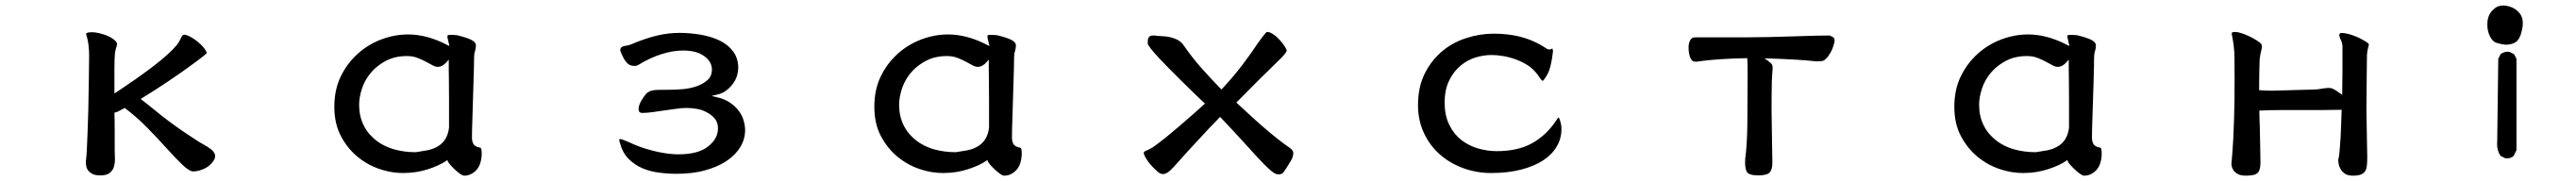

<svg xmlns="http://www.w3.org/2000/svg" viewBox="-20 -595 9540 671"><path d="M403.8 -248.5V-346.2Q403.8 -375 405.8 -398.9Q406.7 -405.3 408.7 -412.6Q412.6 -423.8 413.6 -431.2Q413.6 -438.5 404.3 -446.3Q390.1 -458.5 366.2 -466.8Q358.4 -469.2 346.7 -472.2Q332 -475.6 319.8 -475.6Q307.6 -475.6 301.8 -472.7Q298.8 -471.2 298.8 -469.7Q298.8 -467.8 299.8 -465.3Q305.2 -449.2 307.6 -429.9Q310.1 -410.6 310.1 -389.6Q310.1 -373 309.1 -302.7Q308.1 -232.4 307.1 -190.4Q305.2 -115.2 301.8 -43Q300.3 -13.2 298.3 0.5Q297.9 3.4 297.9 8.1Q297.9 12.7 299.3 20.5Q303.2 40 322.3 49.8Q333 55.2 351.6 55.2Q376.5 55.2 387.2 45.4Q398.4 35.6 402.1 22.7Q405.8 9.8 405.8 -2.9Q405.8 -5.9 405.5 -10.3Q405.3 -14.6 405.3 -20Q404.8 -30.3 404.8 -39.1V-110.8Q404.8 -148.4 403.8 -177.2L407.2 -178.2Q414.6 -179.7 422.9 -184.6Q431.6 -189.5 441.9 -194.8Q486.3 -161.6 526.1 -120.8Q565.9 -80.1 594.7 -47.9Q630.9 -7.8 656.2 16.4Q681.6 40.5 695.3 40.5Q714.8 40.5 737.8 29.8Q760.3 19 773.4 -2.9Q776.9 -10.7 776.9 -15.9Q776.9 -21 775.4 -24.4Q771 -34.2 760.3 -42.5Q749.5 -50.8 733.4 -59.6Q717.3 -68.4 701.7 -79.1Q633.3 -123 577.6 -167Q554.7 -185.1 542 -195.8Q520.5 -213.4 501 -228Q608.4 -293.9 704.1 -364.7Q740.7 -391.6 745.6 -398.4Q744.6 -406.7 731.4 -421.9Q723.6 -430.7 711.7 -440.7Q699.7 -450.7 685.3 -458.5Q670.9 -466.3 661.6 -466.3Q655.3 -465.3 650.4 -454.6Q644.5 -440.9 636.2 -429.7Q606.4 -394 546.1 -348.1Q485.8 -302.2 403.8 -248.5Z M1491.2 -467.3Q1442.4 -467.3 1393.1 -449.2Q1336.4 -427.7 1294.4 -385.7Q1262.7 -354.5 1242.2 -312Q1218.3 -262.7 1218.3 -199.2Q1218.3 -135.7 1243.2 -89.4Q1268.1 -43 1305.7 -12.7Q1358.9 30.8 1431.2 43Q1452.6 46.4 1472.7 46.4Q1522 46.4 1564.7 32.5Q1607.4 18.6 1632.3 1.5L1636.7 -2L1638.7 3.4Q1640.6 7.3 1646.5 14.6Q1664.1 35.2 1685.1 50.3Q1693.8 56.2 1699.2 56.2Q1723.6 56.2 1742.9 36.9Q1762.2 17.6 1764.2 -22.5Q1764.2 -39.1 1762.2 -43.9Q1761.2 -45.9 1759.8 -47.4Q1744.1 -49.8 1736.8 -57.1L1735.4 -58.6Q1728 -67.9 1728 -85Q1728 -110.4 1730 -167Q1735.4 -328.1 1735.4 -345.2Q1735.8 -369.6 1735.8 -376.7Q1735.8 -383.8 1736.3 -388.7Q1736.8 -398.9 1739.3 -405.3Q1742.7 -416.5 1742.7 -426.8Q1742.7 -438.5 1725.6 -447.3Q1706.5 -456.5 1672.9 -464.4Q1660.2 -465.8 1655.3 -465.8Q1650.4 -465.8 1645.5 -465.8Q1639.6 -465.3 1637.2 -463.4Q1637.2 -462.9 1637.2 -462.9V-457.5Q1638.2 -453.6 1638.2 -452.1Q1638.7 -447.8 1644.5 -424.3L1635.7 -428.7Q1561.5 -467.3 1491.2 -467.3ZM1310.1 -207Q1310.1 -233.9 1320.3 -265.6Q1334 -306.6 1364.3 -336.9Q1383.3 -355.5 1408.7 -369.1Q1442.4 -387.2 1487.3 -387.2Q1508.8 -387.2 1525.9 -380.6Q1543 -374 1556.6 -366.7L1582 -353Q1592.8 -347.2 1601.1 -347.2Q1619.1 -347.2 1634.3 -365.2L1642.1 -374V-335Q1642.1 -319.3 1642.6 -299.3Q1643.1 -265.6 1643.1 -224.6V-122.1V-121.6Q1637.2 -72.3 1599.6 -51.3Q1582.5 -41.5 1561.5 -37.6Q1540.5 -33.7 1520 -30.8H1519.5Q1476.1 -30.8 1437.5 -42Q1388.7 -56.6 1356.9 -88.9Q1337.9 -107.4 1326.2 -131.8Q1310.1 -165 1310.1 -207Z M2276.4 -79.6Q2273.4 -79.6 2273.4 -76.2Q2273.4 -73.2 2275.9 -65.4Q2286.1 -27.8 2308.3 -5.9Q2330.6 16.1 2358.4 28.3Q2386.7 40.5 2420.2 44.9Q2453.6 49.3 2485.4 49.3Q2547.4 49.3 2594.2 35.6Q2673.8 13.2 2712.4 -36.1Q2739.7 -71.3 2739.7 -112.3Q2739.7 -128.4 2734.4 -147.5Q2729.5 -166 2716.8 -183.3Q2704.1 -200.7 2683.6 -214.6Q2663.1 -228.5 2633.8 -234.9L2615.2 -239.3L2633.8 -243.7Q2658.2 -249 2673.3 -262.2Q2689 -275.4 2698.5 -290.3Q2708 -305.2 2711.2 -320.3Q2714.4 -335.4 2714.4 -344.7Q2713.4 -379.4 2695.8 -403.8Q2677.7 -428.2 2647.9 -443.4Q2604.5 -465.3 2538.1 -471.2Q2517.6 -473.1 2496.6 -473.1Q2454.6 -473.1 2412.1 -462.9Q2369.6 -452.6 2317.9 -430.7Q2309.6 -427.2 2300.3 -425.8Q2285.6 -423.8 2280.8 -418.9Q2277.3 -415.5 2277.3 -410.6Q2277.3 -404.3 2283.2 -392.6Q2288.6 -380.9 2291.3 -376.5Q2293.9 -372.1 2295.9 -369.6Q2304.7 -356.9 2314.9 -353Q2322.8 -350.6 2330.6 -350.6Q2338.4 -350.6 2346.2 -355.5Q2387.7 -380.9 2429.9 -394.3Q2472.2 -407.7 2509.8 -407.7Q2560.1 -407.7 2587.9 -387.2Q2616.7 -366.7 2616.7 -336.9Q2616.7 -312.5 2600.1 -297.9Q2583.5 -283.2 2559.8 -275.1Q2536.1 -267.1 2509.8 -264.6Q2483.4 -262.2 2459 -262.2Q2434.6 -262.2 2424.1 -262Q2413.6 -261.7 2409.7 -261.5Q2405.8 -261.2 2402.3 -260.7Q2389.2 -258.8 2381.8 -253.9Q2377 -251.5 2373.5 -247.6Q2366.7 -240.2 2357.4 -225.1Q2348.6 -211.4 2345.7 -197.8Q2345.2 -193.8 2345.2 -190.4Q2345.2 -179.7 2352.5 -177.2Q2355 -176.3 2358.4 -176.3Q2374.5 -176.3 2396 -179.2Q2417.5 -182.1 2439.9 -185.5Q2462.4 -189 2478.5 -190.9Q2505.4 -194.8 2521.5 -194.8Q2537.6 -194.8 2557.6 -191.9Q2577.6 -189 2593.8 -180.7Q2613.3 -171.4 2626.2 -156.7Q2639.2 -142.1 2639.2 -119.1Q2639.2 -80.1 2601.6 -51.3Q2564.9 -22.9 2493.2 -22.9Q2434.1 -22.9 2355.5 -48.8Q2330.6 -57.6 2308.6 -68.4Q2282.7 -79.6 2276.4 -79.6Z M3491.2 -467.3Q3442.4 -467.3 3393.1 -449.2Q3336.4 -427.7 3294.4 -385.7Q3262.7 -354.5 3242.2 -312Q3218.3 -262.7 3218.3 -199.2Q3218.3 -135.7 3243.2 -89.4Q3268.1 -43 3305.7 -12.7Q3358.9 30.8 3431.2 43Q3452.6 46.4 3472.7 46.4Q3522 46.4 3564.7 32.5Q3607.4 18.6 3632.3 1.5L3636.7 -2L3638.7 3.4Q3640.6 7.3 3646.5 14.6Q3664.1 35.2 3685.1 50.3Q3693.8 56.2 3699.2 56.2Q3723.6 56.2 3742.9 36.9Q3762.2 17.6 3764.2 -22.5Q3764.2 -39.1 3762.2 -43.9Q3761.2 -45.9 3759.8 -47.4Q3744.1 -49.8 3736.8 -57.1L3735.4 -58.6Q3728 -67.9 3728 -85Q3728 -110.4 3730 -167Q3735.4 -328.1 3735.4 -345.2Q3735.8 -369.6 3735.8 -376.7Q3735.8 -383.8 3736.3 -388.7Q3736.8 -398.9 3739.3 -405.3Q3742.7 -416.5 3742.7 -426.8Q3742.7 -438.5 3725.6 -447.3Q3706.5 -456.5 3672.9 -464.4Q3660.2 -465.8 3655.3 -465.8Q3650.4 -465.8 3645.5 -465.8Q3639.6 -465.3 3637.2 -463.4Q3637.2 -462.9 3637.2 -462.9V-457.5Q3638.2 -453.6 3638.2 -452.1Q3638.7 -447.8 3644.5 -424.3L3635.7 -428.7Q3561.5 -467.3 3491.2 -467.3ZM3310.1 -207Q3310.1 -233.9 3320.3 -265.6Q3334 -306.6 3364.3 -336.9Q3383.3 -355.5 3408.7 -369.1Q3442.4 -387.2 3487.3 -387.2Q3508.8 -387.2 3525.9 -380.6Q3543 -374 3556.6 -366.7L3582 -353Q3592.8 -347.2 3601.1 -347.2Q3619.1 -347.2 3634.3 -365.2L3642.1 -374V-335Q3642.1 -319.3 3642.6 -299.3Q3643.1 -265.6 3643.1 -224.6V-122.1V-121.6Q3637.2 -72.3 3599.6 -51.3Q3582.5 -41.5 3561.5 -37.6Q3540.5 -33.7 3520 -30.8H3519.5Q3476.1 -30.8 3437.5 -42Q3388.7 -56.6 3356.9 -88.9Q3337.9 -107.4 3326.2 -131.8Q3310.1 -165 3310.1 -207Z M4255.4 -463.4Q4252.9 -463.4 4250.5 -463.4Q4243.2 -463.4 4239.7 -461.4Q4231 -455.6 4231 -442.9V-433.1Q4232.9 -422.4 4274.4 -377.9Q4302.7 -347.7 4355 -295.9Q4407.2 -244.1 4442.9 -210.9Q4423.8 -193.8 4400.4 -172.9Q4352.5 -130.4 4297.9 -85.4Q4271 -64 4249.5 -48.8Q4239.3 -43 4234.4 -40.5Q4226.6 -37.1 4223.1 -35.6Q4218.8 -33.7 4217.5 -31.7Q4216.3 -29.8 4216.3 -25.4Q4216.3 -23.9 4218.3 -19.8Q4220.2 -15.6 4223.6 -9.3Q4235.4 10.3 4254.4 29.3Q4260.3 35.2 4266.6 40.5Q4277.8 50.3 4286.6 50.3Q4295.4 50.3 4303.7 44.9Q4312.5 39.6 4325.7 25.4Q4377 -32.7 4455.6 -116.7Q4479.5 -141.6 4499 -161.6Q4553.2 -104.5 4588.9 -64.9Q4642.1 -5.9 4660.6 12.7Q4679.2 31.2 4689.5 39.6Q4703.6 51.3 4713.9 51.3Q4726.6 51.3 4731.9 45.9Q4735.4 42 4744.6 27.6Q4753.9 13.2 4762.2 -1Q4770 -13.7 4770 -29.3Q4769.5 -33.7 4767.3 -36.6Q4765.1 -39.6 4763.7 -41Q4760.7 -43.9 4756.3 -47.4Q4717.3 -73.7 4660.2 -123Q4634.8 -145 4609.9 -168L4559.1 -214.8Q4656.2 -313.5 4701.7 -356.9Q4730.5 -383.8 4740.7 -397.9Q4745.6 -404.8 4745.6 -406.7Q4745.6 -411.6 4737.8 -423.8Q4728 -439 4714.4 -452.6Q4704.1 -462.9 4693.1 -469.7Q4682.1 -476.6 4673.3 -476.6Q4672.4 -476.6 4670.9 -476.1Q4664.1 -469.2 4656.5 -459Q4648.9 -448.7 4640.1 -437Q4613.8 -397 4581.1 -354Q4548.3 -310.5 4503.9 -263.2Q4463.4 -304.7 4429.2 -343.3Q4395 -381.8 4359.9 -432.6Q4349.6 -443.8 4337.4 -449.2Q4313.5 -460 4283.7 -460.9Q4269 -461.4 4255.4 -463.4Z M5730 -415Q5730 -415 5729.7 -415Q5729.5 -415 5728.5 -415Q5726.1 -412.6 5720.2 -411.6Q5718.8 -411.6 5717.8 -411.6Q5711.4 -411.6 5702.6 -418.5Q5642.6 -457.5 5567.9 -466.8Q5541.5 -470.2 5512.7 -470.2Q5461.4 -470.2 5411.6 -454.1Q5349.6 -434.6 5305.7 -390.6Q5276.4 -361.8 5256.8 -322.3Q5231.9 -272.5 5231.9 -205.1Q5231.9 -149.4 5253.4 -102.8Q5274.9 -56.2 5312 -23.2Q5349.1 9.8 5398.7 28.1Q5448.2 46.4 5502.9 46.4Q5564.9 46.4 5613.8 33.7Q5710 8.8 5745.6 -51.8Q5763.2 -81.1 5763.2 -117.2Q5763.2 -132.3 5758.3 -147Q5755.4 -156.7 5752.9 -159.7Q5750 -158.7 5744.1 -148.9Q5708 -94.2 5655.3 -64.5Q5602.5 -34.7 5523.4 -34.7Q5488.8 -34.7 5454.3 -44.7Q5419.9 -54.7 5392.1 -76.2Q5364.7 -97.7 5347.7 -132.3Q5330.6 -167 5330.6 -214.8Q5330.6 -262.7 5347.2 -296.4Q5363.8 -330.1 5388.9 -351.1Q5414.1 -372.1 5444.3 -381.8Q5475.1 -391.1 5503.9 -391.1Q5523.9 -391.1 5547.4 -387.2Q5598.1 -378.4 5638.2 -353Q5659.2 -339.4 5674.3 -318.8Q5685.5 -302.7 5687 -301Q5688.5 -299.3 5690.2 -297.4Q5691.9 -295.4 5694.3 -295.4L5696.3 -297.4Q5701.7 -302.7 5710.9 -318.8Q5725.1 -344.2 5731.9 -405.3Q5731 -409.7 5730.5 -412.4Q5730 -415 5730 -415Z M6256.3 -366.7Q6259.3 -366.2 6263.7 -366.2Q6266.6 -366.2 6272.9 -367.7Q6342.3 -377.4 6451.2 -379.4Q6452.6 -362.3 6452.6 -342.8V-300.8Q6452.6 -206.1 6451.7 -131.6Q6450.7 -57.1 6443.8 -6.3Q6443.4 1.5 6443.4 8.8Q6443.4 29.3 6449.2 41Q6456.5 55.2 6492.2 55.2Q6524.4 55.2 6534.4 44.2Q6544.4 33.2 6544.4 8.8Q6544.4 5.4 6543 -75.4Q6541.5 -156.2 6541.5 -177.7V-235.8Q6541.5 -264.6 6542.5 -297.9Q6542.5 -298.3 6543 -305.2Q6543.5 -312 6543.9 -320.3Q6544.4 -328.6 6544.9 -335Q6545.4 -341.3 6545.4 -343Q6545.4 -344.7 6545.2 -346.4Q6544.9 -348.1 6544.7 -349.6Q6544.4 -351.1 6544.2 -352.3Q6543.9 -353.5 6543.5 -354.5Q6541.5 -359.9 6526.9 -370.6L6515.1 -378.9Q6586.9 -376.5 6628.4 -374Q6669.9 -371.6 6705.6 -367.7H6716.3Q6721.2 -367.7 6727.1 -368.7H6727.5Q6737.3 -368.7 6751 -386.2Q6754.9 -391.6 6760.3 -400.9Q6765.6 -410.2 6769.5 -422.4Q6774.9 -437.5 6774.9 -444.3Q6774.9 -454.1 6768.1 -458Q6761.7 -461.4 6759 -462.4Q6756.3 -463.4 6755.9 -463.4Q6715.8 -463.4 6645 -460.9Q6517.6 -456.5 6440.4 -456.5H6258.8Q6246.6 -456.5 6241.2 -447.8Q6233.9 -436.5 6233.9 -418.5Q6233.9 -407.2 6236.3 -394.5Q6240.2 -377.4 6247.1 -370.6Q6250.5 -367.2 6256.3 -366.7Z M7491.2 -467.3Q7442.4 -467.3 7393.1 -449.2Q7336.4 -427.7 7294.4 -385.7Q7262.7 -354.5 7242.2 -312Q7218.3 -262.7 7218.3 -199.2Q7218.3 -135.7 7243.2 -89.4Q7268.1 -43 7305.7 -12.7Q7358.9 30.8 7431.2 43Q7452.6 46.4 7472.7 46.4Q7522 46.4 7564.7 32.5Q7607.4 18.6 7632.3 1.5L7636.7 -2L7638.7 3.4Q7640.6 7.3 7646.5 14.6Q7664.1 35.2 7685.1 50.3Q7693.8 56.2 7699.2 56.2Q7723.6 56.2 7742.9 36.9Q7762.2 17.6 7764.2 -22.5Q7764.2 -39.1 7762.2 -43.9Q7761.2 -45.9 7759.8 -47.4Q7744.1 -49.8 7736.8 -57.1L7735.4 -58.6Q7728 -67.9 7728 -85Q7728 -110.4 7730 -167Q7735.4 -328.1 7735.4 -345.2Q7735.8 -369.6 7735.8 -376.7Q7735.8 -383.8 7736.3 -388.7Q7736.8 -398.9 7739.3 -405.3Q7742.7 -416.5 7742.7 -426.8Q7742.7 -438.5 7725.6 -447.3Q7706.5 -456.5 7672.9 -464.4Q7660.2 -465.8 7655.3 -465.8Q7650.4 -465.8 7645.5 -465.8Q7639.6 -465.3 7637.2 -463.4Q7637.2 -462.9 7637.2 -462.9V-457.5Q7638.2 -453.6 7638.2 -452.1Q7638.7 -447.8 7644.5 -424.3L7635.7 -428.7Q7561.5 -467.3 7491.2 -467.3ZM7310.1 -207Q7310.1 -233.9 7320.3 -265.6Q7334 -306.6 7364.3 -336.9Q7383.3 -355.5 7408.7 -369.1Q7442.4 -387.2 7487.3 -387.2Q7508.8 -387.2 7525.9 -380.6Q7543 -374 7556.6 -366.7L7582 -353Q7592.8 -347.2 7601.1 -347.2Q7619.1 -347.2 7634.3 -365.2L7642.1 -374V-335Q7642.1 -319.3 7642.6 -299.3Q7643.1 -265.6 7643.1 -224.6V-122.1V-121.6Q7637.2 -72.3 7599.6 -51.3Q7582.5 -41.5 7561.5 -37.6Q7540.5 -33.7 7520 -30.8H7519.5Q7476.1 -30.8 7437.5 -42Q7388.7 -56.6 7356.9 -88.9Q7337.9 -107.4 7326.2 -131.8Q7310.1 -165 7310.1 -207Z M8347.2 -264.6Q8347.2 -326.2 8349.1 -375V-375.5Q8351.1 -392.6 8355 -407.7Q8357.4 -416 8357.4 -421.9Q8357.4 -426.3 8356 -430.2V-430.7Q8355.5 -431.6 8353.5 -433.6L8348.1 -438.5Q8326.2 -454.6 8294.9 -467.3Q8270.5 -476.6 8257.3 -476.6Q8249.5 -476.6 8247.1 -474.1Q8245.6 -472.7 8245.6 -469.7Q8245.6 -467.3 8246.6 -463.9Q8255.4 -422.4 8255.9 -382.1Q8256.3 -341.8 8256.3 -300.3Q8256.3 -204.1 8254.4 -159.2Q8253.4 -135.7 8252.9 -116.7Q8252 -83 8249 -43L8245.6 1Q8244.6 5.4 8244.6 9.8Q8244.6 14.2 8245.1 18.6Q8246.6 27.8 8252.2 36.1Q8257.8 44.4 8268.6 50.3Q8279.3 56.2 8297.9 56.2Q8331.5 56.2 8341.8 45.9Q8352.1 35.6 8352.1 7.8Q8352.1 -5.4 8351.1 -55.9Q8350.1 -106.4 8349.6 -126Q8348.1 -159.2 8348.1 -180.7V-185.1Q8392.6 -187 8428.2 -187H8576.2Q8614.3 -187 8652.8 -188Q8651.9 -160.2 8650.9 -132.3Q8649.9 -104.5 8648.9 -85Q8647 -53.2 8645 -33Q8643.1 -12.7 8640.1 -2.4Q8640.1 2.4 8641.6 12.2Q8643.1 22 8648.9 31.7Q8654.8 42 8665.5 49.3Q8676.3 56.2 8694.3 56.2Q8714.8 56.2 8725.6 51.3Q8736.3 46.4 8741 37.6Q8745.6 28.8 8746.6 15.9Q8747.6 2.9 8747.6 -13.2Q8747.6 -28.8 8746.1 -98.9Q8744.6 -168.9 8744.6 -185.5L8745.6 -304.2Q8745.6 -333 8746.1 -350.6Q8746.6 -379.9 8746.6 -391.6V-392.1Q8747.6 -406.2 8750.5 -416.5Q8753.4 -425.3 8753.4 -431.2L8752 -433.6Q8747.6 -437.5 8737.8 -443.4Q8718.8 -455.1 8696.8 -463.1Q8674.8 -471.2 8656.7 -472.7Q8655.3 -472.7 8653.3 -472.7Q8647.9 -472.7 8646 -470.7Q8644 -468.8 8644 -465.3Q8644 -460.4 8648.4 -449.7Q8649.4 -447.8 8650.6 -445.3Q8651.9 -442.9 8652.8 -439.9Q8653.8 -437 8654.3 -434.6Q8655.8 -428.7 8655.8 -422.9V-328.6Q8655.8 -287.1 8654.8 -243.7L8647.9 -248.5Q8627.9 -262.7 8620.1 -266.1Q8612.3 -269 8606.9 -269Q8596.2 -269 8584 -267.1Q8564 -263.2 8552.7 -263.2L8413.1 -259.3Q8404.3 -258.8 8395.5 -258.8Q8369.1 -258.8 8347.2 -260.7Z M9263.7 -7.8Q9279.3 -7.8 9289.6 -16.6L9300.3 -38.1V-377L9291.5 -394L9274.4 -402.8Q9271.5 -403.3 9267.1 -403.3Q9262.7 -403.3 9255.6 -401.4Q9248.5 -399.4 9241.7 -394.5L9232.9 -377L9229 -71.8Q9228.5 -65.9 9228.5 -60.5Q9228.5 -36.6 9241.2 -17.1L9258.8 -8.3Q9261.2 -7.8 9263.7 -7.8ZM9321.8 -489.3Q9323.7 -499.5 9323.7 -504.9Q9323.7 -510.3 9323.7 -512.2Q9322.8 -533.2 9311.5 -546.4Q9294.4 -567.4 9264.6 -573.2Q9257.3 -574.7 9251 -574.7Q9229.5 -574.7 9213.4 -558.6Q9195.3 -541 9192.9 -514.6Q9192.4 -508.8 9192.4 -502Q9192.4 -477.1 9204.6 -455.6Q9213.9 -439.9 9225.6 -436.5Q9241.2 -431.2 9259.8 -429.2Q9283.7 -429.2 9299.8 -440.4L9303.2 -443.8Q9315.9 -456.5 9321.8 -489.3Z"/></svg>

Font: Bakudai
Style: Light
Weight: 300
Version: Version 1.48